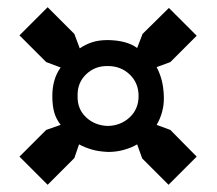

<svg xmlns="http://www.w3.org/2000/svg" viewBox="-20 -612 600 532"><path d="M279 -263Q315 -264 339.5 -287Q364 -310 364 -346Q364 -382 339.5 -405.5Q315 -429 279 -429Q278 -429 276 -429Q242 -429 218 -405.5Q194 -382 195 -346Q194 -310 218.5 -287Q243 -264 279 -263ZM34 -178 108 -252 148 -266Q135 -283 130 -301.5Q125 -320 125 -346Q125 -393 148 -425L108 -440L34 -514L112 -592L186 -518L201 -478Q217 -489 235.5 -495Q254 -501 279 -501Q332 -500 360 -479L375 -518L448 -590L525 -513L452 -440L414 -426Q423 -409 428 -390Q433 -371 434 -345Q434 -342 434 -338Q434 -320 429 -301.5Q424 -283 414 -266L452 -252L525 -178L447 -100L374 -173L360 -212Q345 -203 324 -197Q303 -191 280 -191Q254 -192 235 -197.5Q216 -203 199 -212L186 -174L112 -100Z"/></svg>

Font: PTSerif
Style: Bold Italic
Weight: 700
Italic angle: -12°
Designer: A.Korolkova, O.Umpeleva, V.Yefimov
Foundry: ParaType Ltd
Version: Version 1.000W OFL; ttfautohint (v1.2) -l 8 -r 50 -G 200 -x 